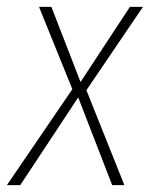

<svg xmlns="http://www.w3.org/2000/svg" viewBox="-43 -540 437 560"><path d="M374 -520 209 -276.9 319.8 0H284.2L185.1 -255.9L16.1 0H-22.9L168 -279.8L70.8 -520H106.9L191.9 -300.8L335.9 -520Z"/></svg>

Font: Fira Sans Compressed UltraLight
Style: Italic
Weight: 200
Width: 3
Italic angle: -8°
Designer: Carrois Corporate & Edenspiekermann AG
Foundry: Carrois Corporate GbR & Edenspiekermann AG
Version: Version 4.203;PS 004.203;hotconv 1.0.88;makeotf.lib2.5.64775